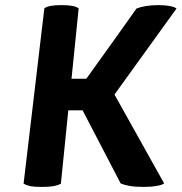

<svg xmlns="http://www.w3.org/2000/svg" viewBox="-20 -735 718 759"><path d="M73.2 -8.8Q84 -2.9 99.6 1Q116.2 3.9 144.5 3.9Q173.8 3.9 191.4 1Q210 -2.9 220.7 -8.8Q230.5 -105.5 250 -298.8Q264.6 -298.8 306.6 -298.8Q344.7 -226.6 457 -9.8Q470.7 -3.9 492.2 0Q514.6 3.9 546.9 3.9Q578.1 3.9 598.6 0Q619.1 -2.9 628.9 -9.8Q563.5 -127 432.6 -361.3Q494.1 -446.3 677.7 -701.2Q669.9 -708 651.4 -710.9Q631.8 -714.8 606.4 -714.8Q578.1 -714.8 555.7 -710.9Q533.2 -707 519.5 -701.2Q454.1 -608.4 321.3 -423.8Q306.6 -423.8 262.7 -423.8Q269.5 -493.2 291 -702.1Q281.2 -709 264.6 -711.9Q248 -714.8 222.7 -714.8Q198.2 -714.8 181.6 -711.9Q165 -709 155.3 -702.1Q127.9 -470.7 73.2 -8.8Z"/></svg>

Font: cl
Style: Bold Italic
Weight: 400
Designer: Mitja Miklavcic
Version: Version 7.504; 2011; Build 1022